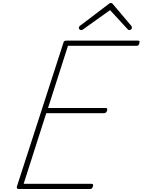

<svg xmlns="http://www.w3.org/2000/svg" viewBox="-20 -1271 958 1291"><path d="M108 0Q99 0 95.5 -3.5Q92 -7 93 -15L406 -982Q408 -991 412.5 -994.5Q417 -998 430 -998H906Q917 -998 918 -993Q919 -988 917 -981Q915 -970 910.5 -966.5Q906 -963 896 -963H437L303 -545H689Q699 -545 700.5 -540.5Q702 -536 700 -528Q697 -518 692 -514Q687 -510 678 -510H291L139 -35H594Q604 -35 605.5 -30.5Q607 -26 605 -18Q602 -8 597.5 -4Q593 0 584 0ZM526 -1069Q519 -1069 514.5 -1073.5Q510 -1078 510 -1084Q510 -1088 511.5 -1090.5Q513 -1093 517 -1097L708 -1242Q714 -1248 717.5 -1249.5Q721 -1251 725 -1251Q729 -1251 732.5 -1249.5Q736 -1248 740 -1242L863 -1097Q865 -1095 866 -1091.5Q867 -1088 867 -1085Q867 -1078 861.5 -1073.5Q856 -1069 850 -1069Q846 -1069 842.5 -1071Q839 -1073 836 -1077L720 -1203L545 -1078Q538 -1072 534.5 -1070.5Q531 -1069 526 -1069Z"/></svg>

Font: Playwrite MX Thin
Style: Regular
Weight: 250
Designer: Veronika Burian, José Scaglione
Foundry: TypeTogether
Version: Version 1.002